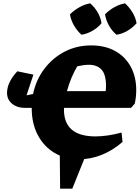

<svg xmlns="http://www.w3.org/2000/svg" viewBox="-20 -940 838 1150"><path d="M130 -294Q76 -294 45 -325.5Q14 -357 25 -410Q28 -430 43 -458Q58 -486 84 -513L180 -493L139 -369L178 -377Q196 -462 245.5 -527.5Q295 -593 367 -630.5Q439 -668 526 -668Q609 -668 669.5 -634.5Q730 -601 763 -540.5Q796 -480 796 -400Q796 -382 794 -361Q792 -340 787 -319L765 -294H364Q363 -289 363 -284Q363 -123 552 -123Q587 -123 627.5 -129Q668 -135 708 -146L714 -90Q657 -40 590.5 -13Q524 14 454 14Q370 14 306 -24.5Q242 -63 206 -132Q170 -201 170 -291V-294ZM512 -552Q483 -552 443 -543Q425 -514 408.5 -474.5Q392 -435 381 -394H613Q615 -411 615 -426Q615 -493 588.5 -522.5Q562 -552 512 -552ZM520 -920Q547 -897 565 -866Q583 -835 588 -801Q567 -775 534.5 -756Q502 -737 468 -732Q443 -754 424 -786Q405 -818 399 -854Q423 -878 454.5 -896Q486 -914 520 -920ZM729 -920Q755 -896 773.5 -865.5Q792 -835 798 -801Q776 -775 744 -756Q712 -737 678 -732Q652 -753 633.5 -785.5Q615 -818 609 -854Q632 -878 663.5 -896Q695 -914 729 -920ZM340 190 338 -31H502L413 190Z"/></svg>

Font: Piazzolla SC ExtraBold
Style: Italic
Weight: 800
Italic angle: -11.3°
Designer: Juan Pablo del Peral
Foundry: Huerta Tipografica
Version: Version 1.330